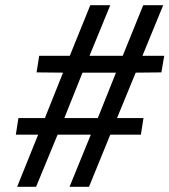

<svg xmlns="http://www.w3.org/2000/svg" viewBox="-20 -720 653 740"><path d="M41 -201 51 -265H153L223 -440L121 -441L131 -505H249L328 -700H405L325 -505H453L532 -700H609L529 -505H613L602 -441L503 -440L431 -265H533L523 -201H405L323 0H248L330 -201H202L119 0H46L127 -201ZM228 -265H357L427 -440H298Z"/></svg>

Font: Von Book
Style: Italic
Weight: 400
Version: Version 4.000; ttfautohint (v1.8.4.7-5d5b)